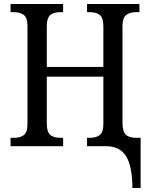

<svg xmlns="http://www.w3.org/2000/svg" viewBox="-20 -734 753 964"><path d="M513 0H417V-42H429Q464 -42 481.5 -56.5Q499 -71 499 -113V-349H215V-113Q215 -71 232.5 -56.5Q250 -42 284 -42H297V0H33V-42H49Q83 -42 100.5 -56.5Q118 -71 118 -113V-605Q118 -645 99.5 -659Q81 -673 47 -673H33V-714H297V-673H284Q250 -673 232.5 -658.5Q215 -644 215 -602V-398H499V-602Q499 -644 481.5 -658.5Q464 -673 429 -673H417V-714H680V-673H665Q631 -673 613 -658.5Q595 -644 595 -602V-118Q595 -73 612 -57.5Q629 -42 666 -42H686V210H645Q644 99 612.5 49.5Q581 0 513 0Z"/></svg>

Font: Noto Serif Narrow
Style: Regular
Weight: 400
Width: 4
Designer: Monotype Design Team
Foundry: Monotype Imaging Inc.
Version: Version 1.001